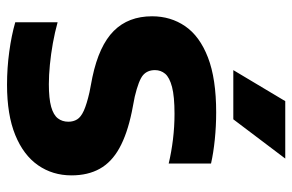

<svg xmlns="http://www.w3.org/2000/svg" viewBox="-166 -678 852 560"><g transform="rotate(90 260.0 -398.0)"><path d="M227 7.5Q178.5 7.5 130.8 1Q83 -5.5 45 -16.5V-140Q74 -132 106 -126.2Q138 -120.5 168.8 -117.5Q199.5 -114.5 225.5 -114.5Q267.5 -114.5 291.5 -121.2Q315.5 -128 325.2 -140.8Q335 -153.5 335 -171.5Q335 -186 328.2 -197Q321.5 -208 302.8 -216.5Q284 -225 249 -233L205 -241.5Q113 -261 70.2 -303.8Q27.5 -346.5 27.5 -415.5Q27.5 -470 56.5 -512.2Q85.5 -554.5 147.5 -578.5Q209.5 -602.5 308 -602.5Q348 -602.5 387 -598.5Q426 -594.5 457 -587.5V-464Q423.5 -472 386.5 -476.5Q349.5 -481 312 -481Q261.5 -481 233.8 -473.8Q206 -466.5 195.2 -453.8Q184.5 -441 184.5 -424Q184.5 -402 199.2 -389.2Q214 -376.5 262 -365L306 -356.5Q371 -343 412 -320.2Q453 -297.5 472.2 -263Q491.5 -228.5 491.5 -180.5Q491.5 -125.5 462 -83Q432.5 -40.5 373.8 -16.5Q315 7.5 227 7.5ZM184.5 -652.5 275 -804H442.5L328 -652.5Z"/></g></svg>

Font: Encode Sans SC
Style: Bold
Weight: 700
Version: Version 3.002